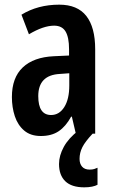

<svg xmlns="http://www.w3.org/2000/svg" viewBox="-20 -573 486 823"><path d="M234 -553Q312 -553 350 -504.5Q388 -456 388 -362V0H305L288 -73H285Q262 -31 231.5 -10.5Q201 10 155 10Q111 10 83.5 -13.5Q56 -37 43.5 -75Q31 -113 31 -157Q31 -240 77.5 -284Q124 -328 211 -332L276 -335V-362Q276 -413 261 -438Q246 -463 212 -463Q166 -463 104 -426L72 -510Q142 -553 234 -553ZM236 -256Q144 -251 144 -161Q144 -80 199 -80Q234 -80 255.5 -114Q277 -148 277 -207V-259ZM321 108Q321 129 332 141.5Q343 154 364 154Q376 154 384 151.5Q392 149 398 146V219Q389 224 374.5 227Q360 230 341 230Q287 230 260 204Q233 178 233 130Q233 94 253.5 56.5Q274 19 317 -14L377 0Q345 34 333 58Q321 82 321 108Z"/></svg>

Font: Noto Sans Thai ExtCond SemBd
Style: Regular
Weight: 600
Width: 2
Designer: Monotype Design Team
Foundry: Monotype Imaging Inc.
Version: Version 2.002; ttfautohint (v1.8.4.7-5d5b)